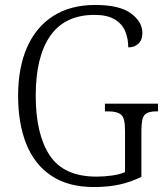

<svg xmlns="http://www.w3.org/2000/svg" viewBox="-20 -744 671 774"><path d="M358 10Q255 10 187 -35.5Q119 -81 86 -163.5Q53 -246 53 -358Q53 -471 89 -553Q125 -635 194.5 -679.5Q264 -724 364 -724Q462 -724 508 -690Q554 -656 554 -611Q554 -583 538 -568Q522 -553 497 -553Q497 -589 484.5 -618.5Q472 -648 442 -666Q412 -684 361 -684Q242 -684 183 -600Q124 -516 124 -358Q124 -203 180.5 -117.5Q237 -32 369 -32Q401 -32 432 -36.5Q463 -41 484 -50V-219Q484 -269 468 -282Q452 -295 417 -295H403V-326H617V-295H608Q577 -295 563.5 -281.5Q550 -268 550 -217V-31Q507 -10 461.5 0Q416 10 358 10Z"/></svg>

Font: Noto Serif Tamil SemiCondensed Light
Style: Regular
Weight: 300
Width: 4
Designer: Indian Type Foundry, Tom Grace, and the Monotype Design Team
Foundry: Monotype Imaging Inc.
Version: Version 2.004; ttfautohint (v1.8.4.7-5d5b)